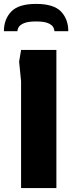

<svg xmlns="http://www.w3.org/2000/svg" viewBox="-38 -964 370 984"><path d="M70 0V-548L60 -648L70 -708H251V0ZM147 -944Q57 -944 19.5 -904.5Q-18 -865 -18 -804H51Q51 -813 57.5 -824.5Q64 -836 84.5 -845Q105 -854 147 -854Q189 -854 209 -845Q229 -836 235 -824.5Q241 -813 241 -804H312Q312 -866 274.5 -905Q237 -944 147 -944Z"/></svg>

Font: Rowdies
Style: Regular
Weight: 400
Designer: Jaikishan Patel
Version: Version 1.000; ttfautohint (v1.8.3)